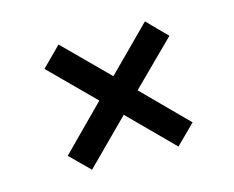

<svg xmlns="http://www.w3.org/2000/svg" viewBox="-61 -538 638 523"><g transform="rotate(-15 257.5 -276.5)"><path d="M85.9 -153.8 208 -276.9 85.9 -398.9 140.1 -453.1 262.2 -331.1 383.8 -453.1 438 -397.9 315.9 -276.9 438 -153.8 383.8 -100.1 262.2 -222.2 140.1 -100.1Z"/></g></svg>

Font: D-DIN Exp
Style: DINExp-Italic
Weight: 400
Width: 7
Italic angle: -12°
Designer: Charles Nix
Foundry: Datto Inc.
Version: Version 1.00